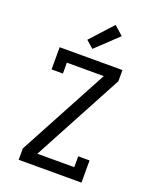

<svg xmlns="http://www.w3.org/2000/svg" viewBox="-175 -1080 951 1178"><g transform="rotate(20 300.0 -490.5)"><path d="M95 0V-74L410 -661H169V-590H95V-735H505V-662L190 -74H431V-145H505V0ZM287 -794 239 -836 371 -981 430 -929Z"/></g></svg>

Font: Iosevka HT Extended
Style: Regular
Weight: 400
Width: 7
Monospace: yes
Designer: Belleve Invis
Foundry: Belleve Invis
Version: Version 32.3.0; ttfautohint (v1.8.4)